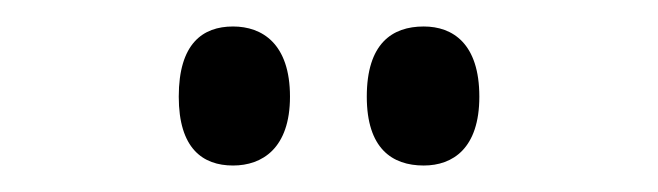

<svg xmlns="http://www.w3.org/2000/svg" viewBox="-20 -765 497 145"><path d="M300 -640C322 -640 342 -653 342 -692C342 -732 322 -745 300 -745C276 -745 257 -732 257 -692C257 -653 276 -640 300 -640ZM156 -640C178 -640 199 -653 199 -692C199 -732 178 -745 156 -745C133 -745 115 -732 115 -692C115 -653 133 -640 156 -640Z"/></svg>

Font: Noto Serif Tamil ExtraCondensed
Style: Italic
Weight: 400
Width: 2
Italic angle: -12°
Designer: Indian Type Foundry, Tom Grace, and the Monotype Design Team
Foundry: Monotype Imaging Inc.
Version: Version 2.003